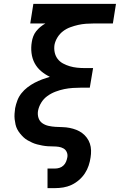

<svg xmlns="http://www.w3.org/2000/svg" viewBox="-20 -755 640 990"><path d="M225 215V114H264Q275 114 286.5 110.5Q298 107 307 98.5Q316 90 320.5 79Q325 68 327 57Q330 43 324.5 30Q319 17 307.5 10.5Q296 4 282.5 2Q269 0 254.5 0Q240 0 226 -1Q212 -2 198.5 -4.5Q185 -7 171.5 -10.5Q158 -14 146 -19.5Q134 -25 122.5 -31.5Q111 -38 101.5 -47Q92 -56 83.5 -66.5Q75 -77 69 -88.5Q63 -100 60 -113.5Q57 -127 55.5 -140.5Q54 -154 55 -168.5Q56 -183 58 -197Q62 -217 69.5 -237Q77 -257 90.5 -274Q104 -291 121.5 -304.5Q139 -318 158 -328Q177 -338 197 -345.5Q217 -353 237 -359Q212 -371 191.5 -388.5Q171 -406 158.5 -429.5Q146 -453 142.5 -481.5Q139 -510 144 -539Q146 -553 151.5 -567.5Q157 -582 166.5 -594Q176 -606 188 -616Q200 -626 214 -634H136L152 -735H578L562 -634H464Q444 -634 423.5 -632.5Q403 -631 383 -626.5Q363 -622 342.5 -614.5Q322 -607 305 -594Q288 -581 276.5 -562.5Q265 -544 261 -524Q258 -504 262 -485Q266 -466 277 -451.5Q288 -437 304.5 -428Q321 -419 339.5 -413.5Q358 -408 377.5 -406Q397 -404 417 -404H460L443 -303H400Q378 -303 355.5 -301.5Q333 -300 311 -295.5Q289 -291 266.5 -282.5Q244 -274 224.5 -260Q205 -246 192.5 -225.5Q180 -205 176 -183Q173 -164 178.5 -147Q184 -130 198 -120Q212 -110 230 -106Q248 -102 266 -101Q284 -100 302.5 -99.5Q321 -99 339 -95.5Q357 -92 373.5 -85.5Q390 -79 403.5 -69Q417 -59 427.5 -45Q438 -31 443.5 -14.5Q449 2 449.5 20.5Q450 39 447 57Q444 78 437 99Q430 120 417.5 139Q405 158 387 173.5Q369 189 348.5 198.5Q328 208 306.5 211.5Q285 215 264 215Z"/></svg>

Font: Iosevka Etoile
Style: Bold Italic
Weight: 700
Italic angle: -9°
Designer: Belleve Invis
Foundry: Belleve Invis
Version: Version 28.1.0; ttfautohint (v1.8.4)